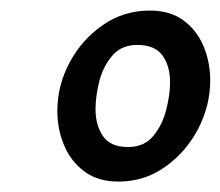

<svg xmlns="http://www.w3.org/2000/svg" viewBox="-20 -828 426 371"><path d="M208.5 -477.1Q169.9 -477.1 143.6 -496.3Q117.2 -515.6 104 -546.9Q90.8 -578.1 90.8 -613.8Q90.8 -662.6 114.3 -706.8Q137.7 -751 178.2 -779.3Q218.8 -807.6 269.5 -807.6Q308.6 -807.6 334.5 -788.6Q360.4 -769.5 373.3 -738.8Q386.2 -708 386.2 -672.4Q386.2 -624 363 -579.3Q339.8 -534.7 299.6 -505.9Q259.3 -477.1 208.5 -477.1ZM227.5 -543.9Q258.3 -543.9 275.9 -564.9Q293.5 -585.9 301 -615.2Q308.6 -644.5 308.6 -668.9Q308.6 -700.7 293.9 -720.9Q279.3 -741.2 245.1 -741.2Q214.8 -741.2 197 -720.5Q179.2 -699.7 171.9 -670.9Q164.6 -642.1 164.6 -617.2Q164.6 -585.9 179 -564.9Q193.4 -543.9 227.5 -543.9Z"/></svg>

Font: Lumanosimo
Style: Regular
Weight: 400
Designer: The DocRepair Project, Eduardo Rodriguez Tunni
Foundry: Google
Version: Version 1.010